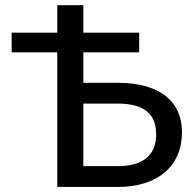

<svg xmlns="http://www.w3.org/2000/svg" viewBox="-20 -738 767 758"><path d="M309 -717.5V-609H529.5V-531.5H309V-411H445Q511 -411 559 -396.5Q607 -382 638 -356Q669 -330 683.8 -294.2Q698.5 -258.5 698.5 -216.5Q698.5 -167 681.5 -127Q664.5 -87 632 -58.8Q599.5 -30.5 552.2 -15.2Q505 0 444.5 0H206V-531.5H26V-609H206V-717.5ZM309 -329V-82H444.5Q485.5 -82 514.2 -91.2Q543 -100.5 561.2 -117Q579.5 -133.5 588 -156.2Q596.5 -179 596.5 -206.5Q596.5 -235.5 588.2 -258.2Q580 -281 561.8 -296.8Q543.5 -312.5 514.8 -320.8Q486 -329 445 -329Z"/></svg>

Font: Lato Medium
Style: Regular
Weight: 500
Designer: Lukasz Dziedzic
Foundry: tyPoland Lukasz Dziedzic
Version: Version 2.006; 2014-01-15